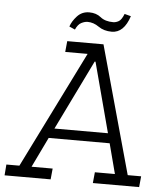

<svg xmlns="http://www.w3.org/2000/svg" viewBox="-80 -849 762 897"><g transform="rotate(5 300.5 -400.0)"><path d="M243 -707 216 -719Q224 -744 246.5 -768.5Q269 -793 303 -793Q336 -793 358 -775Q380 -757 418 -757Q431 -757 444 -764.5Q457 -772 468 -800L498 -792Q472 -712 415 -712Q378 -712 352.5 -730Q327 -748 299 -748Q286 -748 270 -740Q254 -732 243 -707ZM-21 -51H40L312 -599H207L212 -650H382L548 -51H611L606 0H389L394 -51H488L451 -192H165L97 -51H196L191 0H-25ZM348 -566 188 -238H439L352 -566Z"/></g></svg>

Font: Zilla Slab Light
Style: Italic
Weight: 300
Italic angle: -6°
Designer: Typotheque.com
Foundry: Typotheque type foundry
Version: Version 1.1; 2017; ttfautohint (v1.6)